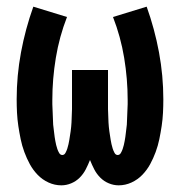

<svg xmlns="http://www.w3.org/2000/svg" viewBox="-20 -548 540 576"><path d="M164 8Q144 8 125.5 -0.5Q107 -9 93 -23.5Q79 -38 69.5 -55.5Q60 -73 53 -92Q46 -111 42 -130.5Q38 -150 35 -170Q32 -190 31 -210Q30 -230 30 -250Q30 -321 43 -391Q56 -461 80 -528L181 -497Q158 -438 147.5 -374.5Q137 -311 137 -248Q137 -242 137 -235.5Q137 -229 137.5 -223Q138 -217 138 -211Q138 -205 138.5 -198.5Q139 -192 139 -186Q139 -180 139.5 -174Q140 -168 141 -161.5Q142 -155 142.5 -149Q143 -143 144 -137Q145 -131 146 -125Q147 -119 148.5 -113Q150 -107 152 -101Q154 -95 157.5 -89Q161 -83 167 -83Q173 -83 176.5 -89.5Q180 -96 182 -102.5Q184 -109 185.5 -115.5Q187 -122 188 -128.5Q189 -135 190 -141.5Q191 -148 192 -154.5Q193 -161 193.5 -167.5Q194 -174 194.5 -180.5Q195 -187 195 -193.5Q195 -200 195.5 -207Q196 -214 196 -220.5Q196 -227 196 -233.5Q196 -240 196 -246.5Q196 -253 196 -260V-338H304V-260Q304 -253 304 -246.5Q304 -240 304 -233.5Q304 -227 304 -220.5Q304 -214 304.5 -207Q305 -200 305 -193.5Q305 -187 305.5 -180.5Q306 -174 306.5 -167.5Q307 -161 308 -154.5Q309 -148 310 -141.5Q311 -135 312 -128.5Q313 -122 314.5 -115.5Q316 -109 318 -102.5Q320 -96 323.5 -89.5Q327 -83 333 -83Q339 -83 342.5 -89Q346 -95 348 -101Q350 -107 351.5 -113Q353 -119 354 -125Q355 -131 356 -137Q357 -143 357.5 -149Q358 -155 359 -161.5Q360 -168 360.5 -174Q361 -180 361 -186Q361 -192 361.5 -198.5Q362 -205 362 -211Q362 -217 362.5 -223Q363 -229 363 -235.5Q363 -242 363 -248Q363 -311 352.5 -374.5Q342 -438 319 -497L420 -528Q444 -461 457 -391Q470 -321 470 -250Q470 -230 469 -210Q468 -190 465 -170Q462 -150 458 -130.5Q454 -111 447 -92Q440 -73 430.5 -55.5Q421 -38 407 -23.5Q393 -9 374.5 -0.5Q356 8 336 8Q321 8 306.5 2Q292 -4 281 -15Q270 -26 263 -39.5Q256 -53 250 -68Q244 -53 237 -39.5Q230 -26 219 -15Q208 -4 193.5 2Q179 8 164 8Z"/></svg>

Font: Iosevka SS04 Extrabold
Style: Regular
Weight: 800
Monospace: yes
Designer: Belleve Invis
Foundry: Belleve Invis
Version: Version 19.0.0; ttfautohint (v1.8.4)